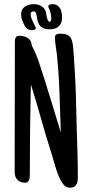

<svg xmlns="http://www.w3.org/2000/svg" viewBox="-20 -875 429 902"><path d="M345.7 -40Q345.7 -31.2 344 -22.7Q342.3 -14.2 338.1 -7.6Q334 -1 327.1 2.9Q320.3 6.8 309.6 6.8Q296.4 6.8 288.3 1.2Q280.3 -4.4 273.4 -14.6Q264.2 -27.8 256.8 -45.2Q249.5 -62.5 243.7 -80.8Q237.8 -99.1 232.7 -117.4Q227.5 -135.7 222.7 -151.4Q196.3 -233.4 173.6 -314.9Q150.9 -396.5 125 -478.5Q122.6 -372.6 121.3 -267.6Q120.1 -162.6 120.1 -56.6Q120.1 -51.3 119.6 -44.4Q119.1 -37.6 117.2 -31.5Q115.2 -25.4 111.1 -21Q106.9 -16.6 99.6 -16.6Q74.7 -16.6 61.8 -30Q48.8 -43.5 48.8 -68.4Q48.8 -205.6 49.3 -340.3Q49.8 -475.1 49.8 -611.3V-680.7Q49.8 -691.9 54 -699.5Q58.1 -707 72.3 -707Q82 -707 92.3 -704.3Q102.5 -701.7 110.6 -696.3Q118.7 -690.9 123.8 -682.4Q128.9 -673.8 128.9 -662.1Q149.4 -623 163.3 -581.5Q177.2 -540 190.4 -498Q209.5 -437 228 -376Q246.6 -314.9 265.6 -252.9Q262.7 -345.2 259.5 -437.3Q256.3 -529.3 247.1 -621.1Q244.6 -641.1 241.5 -660.2Q238.3 -679.2 238.3 -699.2Q238.3 -709.5 245.1 -713.1Q252 -716.8 260.7 -716.8Q275.9 -716.8 286.6 -714.4Q297.4 -711.9 304.7 -706.1Q312 -700.2 315.9 -690.2Q319.8 -680.2 322.3 -665Q325.2 -638.7 326.9 -612.1Q328.6 -585.4 330.1 -559.6Q334.5 -494.1 336.4 -429.7Q338.4 -365.2 339.8 -299.8Q341.3 -234.9 343.5 -170.2Q345.7 -105.5 345.7 -40ZM271.5 -791Q271.5 -766.6 256.8 -752Q242.2 -737.3 214.8 -737.3Q193.8 -737.3 182.1 -743.4Q170.4 -749.5 164.3 -759Q158.2 -768.6 156.2 -779.3Q154.3 -790 152.6 -799.6Q150.9 -809.1 148.2 -815.2Q145.5 -821.3 138.7 -821.3Q124 -821.3 124 -808.6Q124 -798.8 127.9 -788.6Q131.8 -778.3 136.2 -769Q140.6 -759.8 144.5 -752.7Q148.4 -745.6 148.4 -743.2Q148.4 -737.3 141.4 -735.4Q134.3 -733.4 129.9 -733.4Q117.2 -733.4 109.9 -738.3Q102.5 -743.2 96.7 -752.9Q89.8 -765.6 84.5 -779.1Q79.1 -792.5 79.1 -806.6Q79.1 -831.1 96.4 -843.3Q113.8 -855.5 139.6 -855.5Q158.7 -855.5 174.1 -846.4Q189.5 -837.4 195.3 -820.3Q196.3 -816.9 197.3 -809.1Q198.2 -801.3 200.2 -793.2Q202.1 -785.2 205.3 -778.8Q208.5 -772.5 213.9 -772.5Q216.3 -772.5 217.8 -774.7Q219.2 -776.9 220 -779.5Q220.7 -782.2 220.7 -784.7Q220.7 -787.1 220.7 -788.1Q220.7 -798.3 218.8 -808.8Q216.8 -819.3 212.9 -829.1Q211.4 -833.5 209.2 -837.2Q207 -840.8 207 -844.7Q207 -851.1 214.1 -853.3Q221.2 -855.5 226.6 -855.5Q240.2 -855.5 249 -849.6Q257.8 -843.8 262.9 -834.5Q268.1 -825.2 269.8 -813.7Q271.5 -802.2 271.5 -791Z"/></svg>

Font: Just Another Hand
Style: Regular
Weight: 400
Designer: Astigmatic (AOETI)
Foundry: Astigmatic (AOETI)
Version: Version 1.000